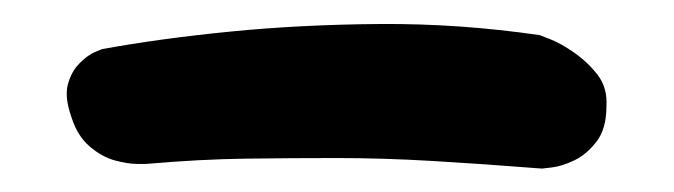

<svg xmlns="http://www.w3.org/2000/svg" viewBox="-20 -155 576 164"><path d="M41 -55Q35 -72 38 -83Q41 -94 48 -101Q55 -108 61 -110.5Q67 -113 67 -113Q116 -122 176.5 -128Q237 -134 304.5 -134.5Q372 -135 441 -125Q441 -125 450 -121.5Q459 -118 470.5 -110Q482 -102 490.5 -91Q499 -80 498 -64Q498 -45 489.5 -34Q481 -23 470.5 -18Q460 -13 451.5 -12Q443 -11 443 -11Q392 -15 349.5 -17.5Q307 -20 268.5 -20Q230 -20 190.5 -19.5Q151 -19 105 -15Q105 -15 97 -15Q89 -15 78 -18Q67 -21 56.5 -30Q46 -39 41 -55Z"/></svg>

Font: Sour Gummy Black SemiBold
Style: Regular
Weight: 600
Version: Version 1.000